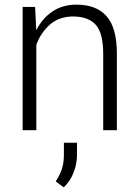

<svg xmlns="http://www.w3.org/2000/svg" viewBox="-20 -558 597 823"><path d="M130.4 -528.3 135.3 -430.7 136.7 -430.2Q162.1 -480.5 205.6 -509.3Q249 -538.1 307.6 -538.1Q393.1 -538.1 437 -488.3Q481 -438.5 481 -327.6V0H422.4V-326.7Q422.4 -417 390.1 -452.1Q357.9 -487.3 293.5 -487.3Q233.9 -487.3 194.6 -453.1Q155.3 -418.9 135.7 -366.2V0H77.1V-528.3ZM310.1 104Q310.1 145 295.4 181.9Q280.8 218.8 253.4 245.1L218.8 219.7Q237.3 191.4 245.6 165.3Q253.9 139.2 253.9 105V53.7H310.1Z"/></svg>

Font: Franko
Style: Light
Weight: 300
Designer: Google
Version: Version 1.200310; 2013